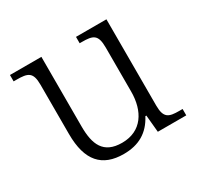

<svg xmlns="http://www.w3.org/2000/svg" viewBox="-122 -681 863 836"><g transform="rotate(-30 309.0 -263.0)"><path d="M277 10C353 10 406 -21 440 -86H445L453 0H596V-32H579C528 -32 504 -39 504 -102V-536H351V-504H361C418 -504 440 -497 440 -431V-210C440 -112 394 -36 295 -36C201 -36 177 -96 177 -186V-536H19V-504H33C90 -504 113 -497 113 -433V-185C113 -50 169 10 277 10Z"/></g></svg>

Font: Noto Serif Telugu Light
Style: Regular
Weight: 300
Designer: Jelle Bosma - Monotype Design Team
Foundry: Monotype Imaging Inc.
Version: Version 2.005